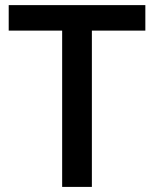

<svg xmlns="http://www.w3.org/2000/svg" viewBox="-20 -734 606 754"><path d="M340.8 -613.8H550.8V-713.9H14.2V-613.8H224.1V0H340.8Z"/></svg>

Font: Open Sans 600
Style: Regular
Weight: 600
Foundry: Ascender Corporation
Version: Version 1.100;PS 001.100;hotconv 1.0.88;makeotf.lib2.5.64775